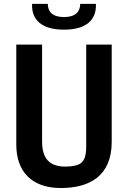

<svg xmlns="http://www.w3.org/2000/svg" viewBox="-20 -960 660 990"><path d="M293.5 9.5C437.5 9.5 556 -49 556 -229V-730H424.5V-205.5C424.5 -150.5 412 -131.5 398.5 -120C384.5 -108 356 -101 316.5 -101C235.5 -101 197 -142.5 197 -230V-730H64V-214.5C64 -74 145 9.5 293.5 9.5ZM145.5 -940C141.5 -856 197 -807 310 -807C423 -807 478.5 -856 474.5 -940H393.5C393.5 -900 369.5 -872 310 -872C250.5 -872 226.5 -900 226.5 -940Z"/></svg>

Font: Monaspace Argon SemiBold
Style: Regular
Weight: 600
Designer: Riley Cran & the Lettermatic Team
Foundry: Lettermatic
Version: Version 1.000 (Monaspace Argon)